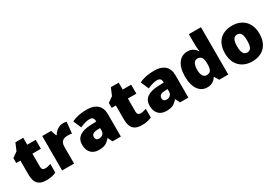

<svg xmlns="http://www.w3.org/2000/svg" viewBox="41 -1710 3815 2670"><g transform="rotate(-30 1948.5 -375.0)"><path d="M338 -142C305 -142 286 -160 286 -196V-409H422V-553H286V-664H160L111 -548L26 -488V-409H93V-182C93 -32 166 10 274 10C347 10 387 -3 430 -21V-161C399 -150 372 -142 338 -142Z M861 -563C799 -563 739 -519 709 -465H700L669 -553H527V0H719V-272C719 -372 790 -382 837 -382C873 -382 889 -379 902 -376L920 -557C909 -559 883 -563 861 -563Z M1247 -563C1146 -563 1066 -546 1002 -513L1057 -386C1111 -411 1167 -428 1211 -428C1252 -428 1278 -409 1278 -360V-352L1186 -349C1030 -342 946 -287 946 -169C946 -48 1018 10 1114 10C1206 10 1249 -14 1296 -73H1300L1337 0H1470V-363C1470 -491 1387 -563 1247 -563ZM1279 -247V-204C1279 -157 1241 -126 1195 -126C1163 -126 1141 -143 1141 -180C1141 -220 1166 -242 1235 -245Z M1871 -142C1838 -142 1819 -160 1819 -196V-409H1955V-553H1819V-664H1693L1644 -548L1559 -488V-409H1626V-182C1626 -32 1699 10 1807 10C1880 10 1920 -3 1963 -21V-161C1932 -150 1905 -142 1871 -142Z M2331 -563C2230 -563 2150 -546 2086 -513L2141 -386C2195 -411 2251 -428 2295 -428C2336 -428 2362 -409 2362 -360V-352L2270 -349C2114 -342 2030 -287 2030 -169C2030 -48 2102 10 2198 10C2290 10 2333 -14 2380 -73H2384L2421 0H2554V-363C2554 -491 2471 -563 2331 -563ZM2363 -247V-204C2363 -157 2325 -126 2279 -126C2247 -126 2225 -143 2225 -180C2225 -220 2250 -242 2319 -245Z M2855 10C2931 10 2975 -26 3001 -70H3008L3050 0H3195V-760H3001V-613C3001 -566 3005 -510 3010 -482H3006C2977 -528 2936 -563 2862 -563C2742 -563 2659 -465 2659 -276C2659 -89 2741 10 2855 10ZM2933 -142C2886 -142 2853 -181 2853 -273C2853 -366 2886 -408 2931 -408C2998 -408 3018 -361 3018 -274V-259C3016 -180 2994 -142 2933 -142Z M3855 -278C3855 -461 3739 -563 3580 -563C3407 -563 3302 -461 3302 -278C3302 -93 3417 10 3577 10C3749 10 3855 -93 3855 -278ZM3497 -278C3497 -372 3521 -421 3578 -421C3638 -421 3659 -372 3659 -278C3659 -183 3638 -133 3579 -133C3520 -133 3497 -183 3497 -278Z"/></g></svg>

Font: Noto Sans UI Black
Style: Regular
Weight: 900
Designer: Monotype Design Team
Foundry: Monotype Imaging Inc.
Version: Version 1.901